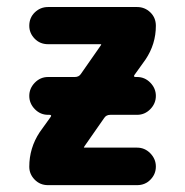

<svg xmlns="http://www.w3.org/2000/svg" viewBox="-20 -540 540 560"><path d="M284.2 -196.3 225.6 -112.3V-111.3L224.6 -110.4Q224.6 -109.4 225.6 -109.4H379.9Q402.3 -109.4 418.5 -92.8Q434.6 -76.2 434.6 -54.2Q434.6 -32.2 418.9 -16.1Q403.3 0 379.9 0H120.1Q96.7 0 81.1 -16.1Q65.4 -32.2 65.4 -53.7Q65.4 -108.4 95.7 -154.3L127.9 -199.2Q131.8 -205.1 124 -205.1H120.1Q97.7 -205.1 81.5 -221.7Q65.4 -238.3 65.4 -260.3Q65.4 -282.2 81.5 -298.8Q97.7 -315.4 120.1 -315.4H198.2Q210 -315.4 215.8 -324.2L274.4 -408.2V-409.2L275.4 -410.2Q275.4 -411.1 274.4 -411.1H120.1Q96.7 -411.1 81.1 -427.2Q65.4 -443.4 65.4 -464.8Q65.4 -488.3 81.5 -503.9Q97.7 -519.5 120.1 -519.5H379.9Q402.3 -519.5 418.5 -503.9Q434.6 -488.3 434.6 -464.8Q434.6 -411.1 404.3 -366.2L372.1 -321.3Q368.2 -315.4 376 -315.4H379.9Q402.3 -315.4 418.5 -298.8Q434.6 -282.2 434.6 -260.3Q434.6 -238.3 418.5 -221.7Q402.3 -205.1 379.9 -205.1H301.8Q290 -205.1 284.2 -196.3Z"/></svg>

Font: Rounded-X Mgen+ 1m bold
Style: Bold
Weight: 700
Designer: [Source Han Sans]
Ryoko NISHIZUKA  (kana & ideographs); Paul D. Hunt (Latin, Greek & Cyrillic); Wenlong ZHANG  (bopomofo
Version: Version 1.059.20150602